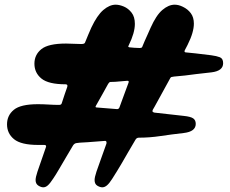

<svg xmlns="http://www.w3.org/2000/svg" viewBox="-20 -786 983 820"><path d="M165 14Q155 14 143.5 6.5Q132 -1 132 -17Q132 -29 140 -53L176 -157Q177 -159 177 -161Q177 -167 169 -167H143Q70 -167 40 -191.5Q10 -216 10 -255Q10 -293 39 -317Q68 -341 142 -341Q164 -341 187.5 -339.5Q211 -338 233 -338Q236 -338 239.5 -339.5Q243 -341 244 -346Q250 -364 256.5 -384Q263 -404 267 -414Q268 -416 268 -419Q268 -424 265 -425Q262 -426 260 -426Q187 -426 157 -450.5Q127 -475 127 -514Q127 -552 156.5 -576Q186 -600 262 -600Q275 -600 294 -599Q313 -598 327 -598Q341 -598 343 -604Q350 -621 357 -638Q364 -655 370 -668Q395 -721 421.5 -743.5Q448 -766 474 -766Q490 -766 509 -758Q528 -750 542 -732Q556 -714 556 -684Q556 -646 530 -593Q529 -592 528 -588.5Q527 -585 532 -584Q538 -583 553.5 -582Q569 -581 576 -581Q584 -581 586 -583.5Q588 -586 590 -592Q592 -597 598 -611Q604 -625 611.5 -641Q619 -657 623 -667Q647 -721 673.5 -743.5Q700 -766 726 -766Q743 -766 761 -757Q782 -747 795 -729.5Q808 -712 808 -685Q808 -667 801.5 -644.5Q795 -622 781 -594L769 -571Q768 -569 768 -567Q768 -562 776 -562Q790 -561 815.5 -558Q841 -555 882 -550Q905 -547 919 -541.5Q933 -536 933 -516Q933 -483 883 -477Q843 -473 817 -469.5Q791 -466 770 -463.5Q749 -461 723 -459Q715 -458 712 -457Q709 -456 707 -452Q678 -399 662 -370Q646 -341 640 -330Q634 -319 633 -318Q631 -314 631 -312Q631 -307 640 -305L765 -291Q794 -288 805 -280.5Q816 -273 816 -257Q816 -224 765 -218Q712 -212 665.5 -205Q619 -198 573 -198Q564 -198 559 -190Q541 -160 527 -135.5Q513 -111 497.5 -84.5Q482 -58 459 -22Q447 -3 437 5.5Q427 14 417 14Q407 14 395.5 7Q384 0 384 -17Q384 -29 392 -53Q401 -79 412 -109.5Q423 -140 434 -171Q435 -173 435 -177Q435 -186 425 -184Q374 -180 352.5 -178.5Q331 -177 326 -177Q321 -177 319.5 -176.5Q318 -176 307 -175Q298 -174 292 -165Q279 -143 263 -116Q247 -89 232.5 -64Q218 -39 207 -23Q194 -3 184.5 5.5Q175 14 165 14ZM480 -320Q487 -320 490 -327Q503 -363 512 -387Q521 -411 529 -433Q532 -441 524 -441Q517 -441 494 -438.5Q471 -436 452 -436Q448 -436 446 -433Q444 -430 442 -428Q432 -409 416.5 -382Q401 -355 390 -335Q385 -327 393 -327Z"/></svg>

Font: Matemasie
Style: Regular
Weight: 400
Designer: Adam Yeo
Version: Version 1.001; ttfautohint (v1.8.4.7-5d5b)